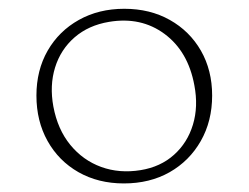

<svg xmlns="http://www.w3.org/2000/svg" viewBox="-20 -728 580 448"><path d="M270 -707.5Q330 -707.5 376.2 -681.5Q422.5 -655.5 448.8 -609.8Q475 -564 475 -505Q475 -445.5 448.5 -399Q422 -352.5 375.8 -326.2Q329.5 -300 269 -300Q209.5 -300 163.2 -326.2Q117 -352.5 91 -399Q65 -445.5 65 -505Q65 -564 91.2 -609.8Q117.5 -655.5 164 -681.5Q210.5 -707.5 270 -707.5ZM308 -331Q354.5 -338.5 386 -366.8Q417.5 -395 430.2 -437.2Q443 -479.5 433.5 -529Q419 -608 364 -648.8Q309 -689.5 234.5 -677Q186.5 -669 154 -640.8Q121.5 -612.5 108.5 -570.5Q95.5 -528.5 104.5 -479.5Q114.5 -426 144 -390Q173.5 -354 216 -338.5Q258.5 -323 308 -331Z"/></svg>

Font: Fraunces 9pt SuperSoft Thin
Style: Regular
Weight: 100
Version: Version 1.000;[b76b70a41]